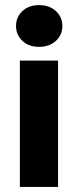

<svg xmlns="http://www.w3.org/2000/svg" viewBox="-20 -734 307 754"><path d="M58 0V-496H208V0ZM133 -550Q93 -550 68 -573.5Q43 -597 43 -632Q43 -667 68 -690.5Q93 -714 133 -714Q174 -714 199.5 -690.5Q225 -667 225 -632Q225 -597 199.5 -573.5Q174 -550 133 -550Z"/></svg>

Font: DM Sans 9pt 36pt Black
Style: Regular
Weight: 900
Version: Version 4.004;gftools[0.9.30]